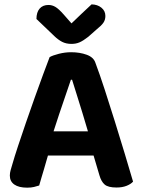

<svg xmlns="http://www.w3.org/2000/svg" viewBox="-20 -856 655 886"><path d="M312.5 -488.2H307.2Q296.2 -455.5 281.9 -414Q267.7 -372.5 252.5 -327.5Q237.2 -282.5 223.5 -238.7L207.3 -159Q201.3 -139.7 195.3 -118Q189.2 -96.3 182.9 -75Q176.5 -53.8 170.8 -34.6Q165.1 -15.3 160.8 0Q149.8 3.7 136.7 6.8Q123.6 10 105.3 10Q66.9 10 46.1 -4.5Q25.4 -18.9 25.4 -45.8Q25.4 -58.1 29 -70.6Q32.7 -83.1 37.4 -99.3Q46.7 -132 63.2 -182Q79.7 -232 99.8 -290.3Q119.8 -348.7 140.5 -406.4Q161.1 -464.1 179.2 -513.1Q197.2 -562.2 209 -592.4Q222.9 -600.4 251.4 -607.7Q280 -615 308.2 -615Q348 -615 380 -603.4Q412.1 -591.8 420.4 -565.9Q440.4 -512.5 463.3 -442.3Q486.2 -372.1 509.9 -295.9Q533.6 -219.7 555.4 -147.7Q577.3 -75.6 594 -17.9Q583.7 -6.3 564 1.5Q544.2 9.3 517.7 9.3Q478.9 9.3 462.9 -4.5Q447 -18.2 438.7 -47.5L403.5 -166.3L387.6 -243.8Q374.2 -290.2 360.3 -335.1Q346.3 -379.9 334.1 -419.4Q321.9 -458.9 312.5 -488.2ZM144.5 -138.2 198.9 -250.1H439L458.3 -138.2ZM309.9 -748.1Q332.1 -769.4 355.8 -792Q379.5 -814.7 402.5 -835.8Q429.7 -835.4 448 -820.5Q466.3 -805.6 466.3 -782.3Q466.3 -764.4 457.1 -751.1Q448 -737.8 425.8 -720.2L386.9 -685.9Q364 -668 347.2 -660.7Q330.5 -653.4 309.9 -653.4Q285 -653.4 266.5 -663Q248.1 -672.7 231.2 -689L148.2 -768.4Q148.2 -799.3 162.8 -816.2Q177.4 -833.1 203.6 -833.1Q220.5 -833.1 235.7 -824.1Q250.8 -815.2 273.7 -789.3Z"/></svg>

Font: Baloo Tammudu 2
Style: Regular
Weight: 400
Designer: Maithili Shingre, Omkar Shende and Ek Type
Foundry: Ek Type
Version: Version 1.700